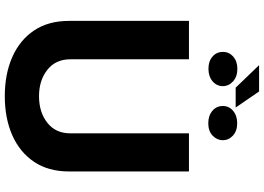

<svg xmlns="http://www.w3.org/2000/svg" viewBox="-164 -884 1058 769"><g transform="rotate(90 364.5 -499.0)"><path d="M513.5 -727.3H666.2V-246.4Q666.2 -164.1 627.5 -106.7Q588.8 -49.4 520.8 -19.5Q452.8 10.3 364.7 10.3Q276.6 10.3 208.5 -19.5Q140.3 -49.4 101.7 -106.7Q63.2 -164.1 63.2 -246.4V-727.3H217V-251.8Q217 -193.5 259.1 -160.2Q301.1 -126.8 364.7 -126.8Q429.3 -126.8 471.4 -160.2Q513.5 -193.5 513.5 -251.8ZM404.1 -862.9Q403.8 -887.4 423.1 -903.9Q442.5 -920.5 473 -920.5Q503.9 -920.5 522.4 -903.6Q540.8 -886.7 541.2 -862.9Q540.8 -839.1 522.5 -821.9Q504.3 -804.7 473 -804.7Q442.5 -804.7 423.1 -821.4Q403.8 -838.1 404.1 -862.9ZM187.5 -863.3Q187.1 -887.4 206 -904.3Q224.8 -921.2 255 -921.2Q286.2 -921.2 305.2 -904.1Q324.2 -887.1 324.6 -862.9Q324.2 -838.1 304.9 -821.7Q285.5 -805.4 255 -805.4Q224.4 -805.4 205.8 -821.9Q187.1 -838.4 187.5 -863.3ZM345.9 -1008.2 410.2 -914.4H330.6L240.4 -1008.2Z"/></g></svg>

Font: Inter UI
Style: Bold
Weight: 700
Designer: Rasmus Andersson
Foundry: rsms
Version: 3.2;8d6f07862